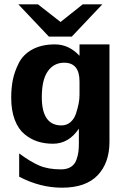

<svg xmlns="http://www.w3.org/2000/svg" viewBox="-20 -689 597 891"><path d="M65 -669H156L261 -587L364 -669H455L313 -519H207ZM32 -236Q32 -280 39.5 -318Q47 -356 67 -396Q87 -436 130 -459.5Q173 -483 235 -483Q300 -483 349 -430V-483H488V-31Q488 67 433 124.5Q378 182 268 182Q166 182 69 131V23Q120 61 161.5 79Q203 97 263 97Q291 97 309 85.5Q327 74 334.5 53Q342 32 344 15Q346 -2 346 -25V-92Q299 -22 226 -22Q187 -22 154.5 -32.5Q122 -43 93.5 -66.5Q65 -90 48.5 -133Q32 -176 32 -236ZM174 -238Q174 -107 265 -107Q290 -107 307.5 -122.5Q325 -138 333 -163Q341 -188 345 -208.5Q349 -229 349 -249V-311Q349 -398 278 -398Q230 -398 202 -358.5Q174 -319 174 -238Z"/></svg>

Font: Coval
Style: Heavy
Weight: 900
Foundry: Context Ltd
Version: Version 001.000